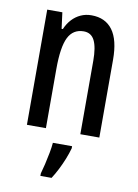

<svg xmlns="http://www.w3.org/2000/svg" viewBox="-87 -607 636 885"><g transform="rotate(10 231.5 -164.0)"><path d="M269 -548.8Q334 -548.8 367.9 -502.9Q401.9 -457 401.9 -364.3V0H313V-343.8Q313 -406.7 297.4 -438.2Q281.7 -469.7 246.6 -469.7Q196.8 -469.7 174.3 -424.6Q151.9 -379.4 151.9 -277.3V0H63V-539.1H133.8L143.6 -463.4H149.4Q160.6 -489.7 178.2 -508.8Q195.8 -527.8 218.8 -538.3Q241.7 -548.8 269 -548.8ZM285.2 61V70.8Q278.3 95.7 267.6 122.6Q256.8 149.4 243.9 174.8Q231 200.2 217.3 221.2H165V209.5Q170.4 191.4 176.8 164.3Q183.1 137.2 188.5 109.1Q193.8 81.1 195.3 61Z"/></g></svg>

Font: Open Sans Condensed Medium
Style: Regular
Weight: 500
Width: 3
Designer: Monotype Design Team
Foundry: Monotype Imaging Inc.
Version: Version 3.000